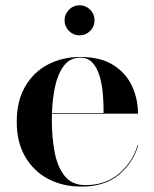

<svg xmlns="http://www.w3.org/2000/svg" viewBox="-20 -681 570 711"><path d="M219.1 -605.6Q219.1 -628.5 235.4 -645Q251.7 -661.5 274.6 -661.5Q297.5 -661.5 313.8 -645Q330.1 -628.5 330.1 -605.6Q330.1 -582.7 313.8 -566.4Q297.5 -550.1 274.6 -550.1Q251.7 -550.1 235.4 -566.4Q219.1 -582.7 219.1 -605.6ZM492 -142.5Q472.5 -77.5 420.2 -33.8Q368 10 281 10Q213 10 159 -18.2Q105 -46.5 73.5 -100.2Q42 -154 42 -230Q42 -306.5 72.8 -360Q103.5 -413.5 156.8 -441.8Q210 -470 278 -470Q352.5 -470 399.5 -440.2Q446.5 -410.5 468.8 -362.5Q491 -314.5 491 -260H172.5Q172 -248 172 -235Q172 -174 182 -119.2Q192 -64.5 219 -30Q246 4.5 296.5 4.5Q371 4.5 420.8 -38Q470.5 -80.5 489.5 -142.5ZM278 -467.5Q239.5 -467.5 217 -438Q194.5 -408.5 184.2 -361.8Q174 -315 172.5 -262.5H363.5Q364 -293.5 361.2 -329Q358.5 -364.5 349.8 -396Q341 -427.5 323.8 -447.5Q306.5 -467.5 278 -467.5Z"/></svg>

Font: Bodoni* 72pt Medium
Style: Regular
Weight: 500
Version: Version 2.3